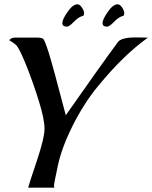

<svg xmlns="http://www.w3.org/2000/svg" viewBox="-20 -873 708 893"><path d="M552 -799Q532 -794 510.5 -771.5Q489 -749 478 -749Q457 -749 457 -766Q457 -783 481.5 -818Q506 -853 527 -853Q538 -853 548 -838Q558 -823 558 -811.5Q558 -800 552 -799ZM365 -799Q345 -794 323.5 -771.5Q302 -749 291 -749Q270 -749 270 -766Q270 -783 294.5 -818Q319 -853 340 -853Q351 -853 361 -838Q371 -823 371 -811.5Q371 -800 365 -799ZM668 -698Q554 -617 434 -470Q370 -392 318.5 -289.5Q267 -187 249 -102Q231 -17 231 -11.5Q231 -6 233 0H111Q115 -17 151 -124Q187 -231 187 -274.5Q187 -318 161.5 -400.5Q136 -483 106.5 -558Q77 -633 59 -659Q50 -670 24 -685Q24 -689 31 -693.5Q38 -698 47 -698H154Q174 -698 181 -692Q188 -686 206 -630Q224 -574 286 -337Q454 -577 529 -678Q545 -699 612 -699Q623 -699 642 -698.5Q661 -698 668 -698Z"/></svg>

Font: Playball
Style: Regular
Weight: 400
Designer: Robert E. Leuschke
Foundry: Robert E. Leuschke
Version: Version 1.001